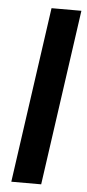

<svg xmlns="http://www.w3.org/2000/svg" viewBox="-52 -731 344 762"><g transform="rotate(5 120.5 -350.0)"><path d="M23 0 122 -700H241L142 0Z"/></g></svg>

Font: Host Grotesk Light SemiBold
Style: Italic
Weight: 600
Italic angle: -8°
Version: Version 1.003